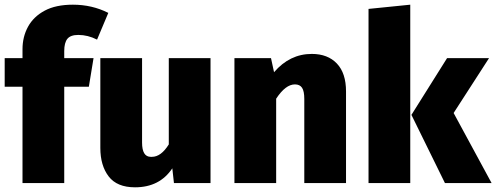

<svg xmlns="http://www.w3.org/2000/svg" viewBox="-20 -781 2117 819"><path d="M254 0H76V-411H0V-533H76V-571Q76 -624 99.5 -667Q123 -710 170.5 -735.5Q218 -761 291 -761Q373 -761 442 -726L394 -612Q355 -632 314 -632Q281 -632 267.5 -615.5Q254 -599 254 -563V-533H379L359 -411H254Z M556 18Q479 18 443.5 -28.5Q408 -75 408 -150V-533H586V-173Q586 -112 623 -112H628Q667 -112 700 -165V-533H878V0H722L715 -63Q661 18 556 18Z M1456 0H1278V-359Q1278 -392 1268.5 -406.5Q1259 -421 1238 -421Q1198 -421 1158 -360V0H980V-533H1136L1149 -473Q1216 -551 1310 -551Q1378 -551 1417 -510Q1456 -469 1456 -391Z M1730 0H1552V-743L1730 -761ZM2077 0H1878L1735 -291L1887 -533H2066L1915 -299Z"/></svg>

Font: Trujillo ExtraBold
Style: Regular
Weight: 800
Designer: Fira Sans original fonts by bBox Type GmbH, Carrois Corporate GbR, & Edenspiekermann AG / Changes by Cristiano Sobral
Foundry: Fira Sans original fonts by bBox Type GmbH, Carrois Corporate GbR, & Edenspiekermann AG / Changes by Cristiano Sobral
Version: Version 4.301;July 28, 2020;FontCreator 13.0.0.2655 64-bit